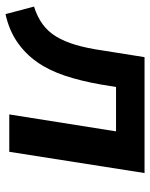

<svg xmlns="http://www.w3.org/2000/svg" viewBox="58 -602 557 714"><g transform="rotate(90 337.0 -244.5)"><path d="M32 14 4 -92Q42 -104 69.5 -124Q97 -144 115.5 -174.5Q134 -205 146.5 -247.5Q159 -290 167 -346L192 -503H623L544 0H405L468 -397H303L294 -342Q281 -267 261 -207Q241 -147 210 -103Q179 -59 135 -29Q91 1 32 14Z"/></g></svg>

Font: Nunito Sans 6pt
Style: Bold Italic
Weight: 700
Italic angle: -9°
Version: Version 3.101;gftools[0.9.27]